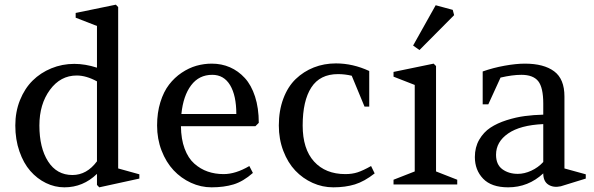

<svg xmlns="http://www.w3.org/2000/svg" viewBox="-20 -782 2518 814"><path d="M570.8 -43V-24.9L400.9 12.2L391.1 2V-44.9Q332.5 12.2 252.9 12.2Q212.4 12.2 174.8 -6.1Q137.2 -24.4 108.4 -57.4Q79.6 -90.3 62.3 -140.4Q44.9 -190.4 44.9 -250Q44.9 -308.1 64.7 -357.4Q84.5 -406.7 118.2 -440.2Q151.9 -473.6 197.8 -492.4Q243.7 -511.2 294.9 -511.2Q341.3 -511.2 391.1 -495.1V-671.9L300.8 -707V-727.1L471.2 -762.2L481 -752V-67.9ZM391.1 -98.1V-437Q345.7 -461.9 305.2 -461.9Q236.3 -461.9 191.7 -401.1Q147 -340.3 147 -250Q147 -155.3 183.8 -97.7Q220.7 -40 287.1 -40Q348.1 -40 391.1 -98.1Z M1063 -247.1H747.1Q747.6 -192.4 762.7 -151.9Q777.8 -111.3 803.7 -88.4Q829.6 -65.4 860.6 -54.7Q891.6 -43.9 928.2 -43.9Q979 -43.9 1037.1 -78.1L1052.2 -48.8Q1011.2 -12.7 970.2 -0.2Q929.2 12.2 877 12.2Q831.5 12.2 789.6 -7.1Q747.6 -26.4 715.8 -60.3Q684.1 -94.2 665 -143.6Q646 -192.9 646 -250Q646 -304.2 659.9 -348.9Q673.8 -393.6 696.8 -423.3Q719.7 -453.1 750.2 -473.6Q780.8 -494.1 812.7 -503.2Q844.7 -512.2 877.9 -512.2Q919.4 -512.2 954.8 -496.8Q990.2 -481.4 1017.8 -451.4Q1045.4 -421.4 1061.3 -372.6Q1077.1 -323.7 1077.1 -261.2ZM879.9 -464.8Q823.7 -464.8 790.3 -420.4Q756.8 -376 749 -298.8H981.9Q981.9 -377 955.6 -420.9Q929.2 -464.8 879.9 -464.8Z M1393.1 12.2Q1347.2 12.2 1305.4 -6.6Q1263.7 -25.4 1231.9 -58.8Q1200.2 -92.3 1181.2 -142.1Q1162.1 -191.9 1162.1 -250Q1162.1 -313 1181.2 -363.8Q1200.2 -414.6 1233.6 -446.8Q1267.1 -479 1310.5 -496.1Q1354 -513.2 1404.3 -513.2Q1476.1 -513.2 1545.4 -481V-330.1H1525.4L1471.2 -460.9Q1441.9 -467.8 1413.1 -467.8Q1336.4 -467.8 1299.8 -411.1Q1263.2 -354.5 1263.2 -250Q1263.2 -150.4 1311.5 -97.2Q1359.9 -43.9 1444.3 -43.9Q1473.1 -43.9 1496.3 -51.5Q1519.5 -59.1 1553.2 -78.1L1568.4 -46.9Q1524.9 -12.7 1484.4 -0.2Q1443.8 12.2 1393.1 12.2Z M1918.5 -20V0H1648.4V-20L1738.3 -55.2V-421.9L1648.4 -457V-477.1L1818.4 -512.2L1828.6 -502V-55.2ZM1731.4 -588.9 1827.1 -759.8 1899.4 -740.2 1905.3 -717.8 1758.3 -569.8Z M2463.4 -43V-24.9L2357.4 7.8Q2326.2 14.6 2304.7 0.7Q2283.2 -13.2 2283.2 -46.9Q2219.7 12.2 2134.3 12.2Q2063.5 12.2 2028.3 -24.4Q1993.2 -61 1993.2 -116.2Q1993.2 -157.7 2011.7 -189.7Q2030.3 -221.7 2059.1 -240.7Q2087.9 -259.8 2127.9 -272.5Q2168 -285.2 2205.1 -290Q2242.2 -294.9 2283.2 -295.9V-342.8Q2283.2 -411.1 2261.7 -438Q2240.2 -464.8 2190.4 -464.8Q2152.8 -464.8 2102.1 -453.1L2050.3 -339.8H2026.4V-479Q2070.3 -494.6 2119.1 -503.4Q2168 -512.2 2205.1 -512.2Q2285.6 -512.2 2329.3 -479.7Q2373 -447.3 2373 -373V-67.9ZM2175.3 -44.9Q2203.1 -44.9 2232.4 -58.3Q2261.7 -71.8 2283.2 -95.2V-255.9Q2185.5 -251.5 2134.3 -216.1Q2083 -180.7 2083 -126Q2083 -84 2109.9 -64.5Q2136.7 -44.9 2175.3 -44.9Z"/></svg>

Font: Amethysta
Style: Regular
Weight: 400
Designer: Konstantin Vinogradov, Alexei Vanyashin
Foundry: Cyreal (www.cyreal.org)
Version: Version 1.003